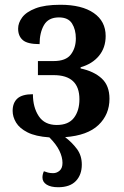

<svg xmlns="http://www.w3.org/2000/svg" viewBox="-20 -567 520 805"><path d="M224 218Q193 218 175.5 207Q158 196 158 177Q158 164 164 151Q172 154 181 156.5Q190 159 203 159Q218 159 230 148.5Q242 138 242 116Q242 92 229 65Q216 38 187 9Q129 5 95.5 -12Q62 -29 47.5 -53Q33 -77 33 -102Q33 -136 53 -154Q73 -172 118 -172Q118 -117 142.5 -80Q167 -43 218 -43Q267 -43 290 -73Q313 -103 313 -151Q313 -252 205 -252H139V-311H205Q256 -311 277 -338.5Q298 -366 298 -406Q298 -443 282 -468.5Q266 -494 227 -494Q183 -494 164.5 -462Q146 -430 146 -382Q95 -382 75.5 -399Q56 -416 56 -447Q56 -471 73 -494Q90 -517 129 -532Q168 -547 233 -547Q323 -547 373 -512.5Q423 -478 423 -416Q423 -367 395 -333Q367 -299 318 -285V-280Q374 -268 406.5 -238Q439 -208 439 -153Q439 -87 393 -43Q347 1 253 8Q282 30 302.5 57.5Q323 85 323 123Q323 166 298 192Q273 218 224 218Z"/></svg>

Font: Noto Serif SemiCondensed SemiBold
Style: Regular
Weight: 600
Width: 4
Designer: Monotype Design Team
Foundry: Monotype Imaging Inc.
Version: Version 2.013; ttfautohint (v1.8.4.7-5d5b)